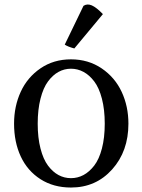

<svg xmlns="http://www.w3.org/2000/svg" viewBox="-20 -820 638 860"><path d="M43 -266.1Q43 -343.8 72.8 -408.7Q102.5 -473.6 161.4 -513.9Q220.2 -554.2 297.9 -554.2Q375.5 -554.2 435.1 -513.9Q494.6 -473.6 524.9 -408.7Q555.2 -343.8 555.2 -266.1Q555.2 -142.6 482.4 -61.3Q409.7 20 297.9 20Q219.7 20 161.4 -17.3Q103 -54.7 73 -119.1Q43 -183.6 43 -266.1ZM161.4 -377.9Q148.9 -329.1 148.9 -266.1Q148.9 -203.1 161.4 -154.8Q173.8 -106.4 195.1 -78.1Q216.3 -49.8 242.2 -35.9Q268.1 -22 297.9 -22Q327.6 -22 353.8 -35.9Q379.9 -49.8 401.9 -78.1Q423.8 -106.4 436.5 -154.8Q449.2 -203.1 449.2 -266.1Q449.2 -329.1 436.5 -377.9Q423.8 -426.8 402.1 -455.3Q380.4 -483.9 354 -498Q327.6 -512.2 297.9 -512.2Q268.1 -512.2 242.2 -498Q216.3 -483.9 195.1 -455.3Q173.8 -426.8 161.4 -377.9ZM440.9 -756.8 313 -603Q284.7 -610.4 270 -620.1L354 -793.9Q370.6 -804.7 391.1 -795.9Q411.6 -787.1 440.9 -756.8Z"/></svg>

Font: Adamina
Style: Regular
Weight: 400
Designer: Cyreal (www.cyreal.org)
Foundry: Cyreal (www.cyreal.org)
Version: Version 1.010